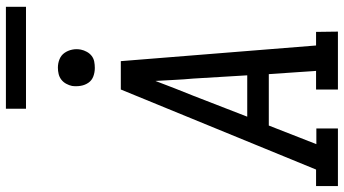

<svg xmlns="http://www.w3.org/2000/svg" viewBox="-287 -887 1164 650"><g transform="rotate(-90 295.0 -562.0)"><path d="M-10 0V-74H46L317 -735H413L466 -74H512L513 0H317V-74H380L369 -234H195L132 -73H185V0ZM225 -307H365L354 -490Q351 -522 349.5 -554Q348 -586 346 -618Q334 -586 321.5 -554Q309 -522 296 -490ZM390 -823Q375 -823 361.5 -828Q348 -833 340 -844.5Q332 -856 329.5 -870.5Q327 -885 329 -900Q331 -910 336.5 -920Q342 -930 350.5 -936.5Q359 -943 369.5 -945.5Q380 -948 391 -948Q406 -948 419.5 -942.5Q433 -937 441 -925.5Q449 -914 452 -899.5Q455 -885 452 -870Q450 -860 444.5 -850Q439 -840 430.5 -833.5Q422 -827 411.5 -825Q401 -823 390 -823ZM252 -1056V-1124H597V-1056Z"/></g></svg>

Font: Iosevka Plex Etoile
Style: Italic
Weight: 400
Italic angle: -9°
Designer: Belleve Invis
Foundry: Belleve Invis
Version: Version 25.1.1; ttfautohint (v1.8.4)